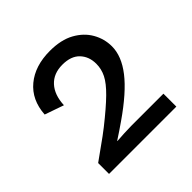

<svg xmlns="http://www.w3.org/2000/svg" viewBox="-117 -807 599 599"><g transform="rotate(-45 182.5 -508.0)"><path d="M39 -307V-355Q62 -372 85 -388Q108 -404 131 -422Q179 -460 206 -486.5Q233 -513 243.5 -534Q254 -555 254 -578Q254 -610 234.5 -630.5Q215 -651 177 -651Q138 -651 115.5 -626.5Q93 -602 91 -558L28 -580Q32 -641 73 -675Q114 -709 180 -709Q229 -709 261.5 -691Q294 -673 310.5 -644Q327 -615 327 -582Q327 -539 292 -494Q257 -449 182 -397Q169 -388 156.5 -379.5Q144 -371 130 -362V-361Q139 -362 161.5 -363Q184 -364 194 -364H336V-307Z"/></g></svg>

Font: Prodigy Sans
Style: Regular
Weight: 400
Designer: Wei Huang
Foundry: Wei Huang
Version: Version 1.003; ttfautohint (v1.8.3)